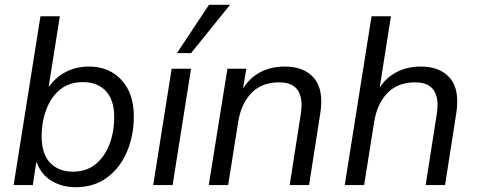

<svg xmlns="http://www.w3.org/2000/svg" viewBox="-20 -773 1991 802"><path d="M295 9Q240 9 195.5 -17.5Q151 -44 132 -98L117 0H37L149 -705H230L183 -409Q211 -449 254 -472Q297 -495 351 -495Q436 -495 487.5 -439Q539 -383 539 -287Q539 -207 510.5 -139.5Q482 -72 427.5 -31.5Q373 9 295 9ZM285 -56Q341 -56 379 -87Q417 -118 437 -169.5Q457 -221 457 -284Q457 -356 422 -393Q387 -430 326 -430Q270 -430 232 -399.5Q194 -369 174 -317Q154 -265 154 -202Q154 -131 189 -93.5Q224 -56 285 -56Z M620 0 697 -486H778L701 0ZM719 -551 853 -753H941L778 -551Z M852 0 930 -486H1009L995 -403Q1022 -447 1066.5 -471Q1111 -495 1170 -495Q1251 -495 1292.5 -446Q1334 -397 1317 -294L1271 0H1190L1236 -294Q1258 -429 1146 -429Q1073 -429 1030 -384Q987 -339 975 -264L933 0Z M1420 0 1532 -705H1613L1566 -407Q1593 -449 1637 -472Q1681 -495 1738 -495Q1819 -495 1860.5 -446Q1902 -397 1885 -294L1839 0H1758L1804 -294Q1826 -429 1714 -429Q1641 -429 1598 -384Q1555 -339 1543 -264L1501 0Z"/></svg>

Font: Nunito Sans
Style: Italic
Weight: 400
Italic angle: -9°
Designer: Vernon Adams
Foundry: Vernon Adams
Version: Version 3.006; ttfautohint (v1.8.3)